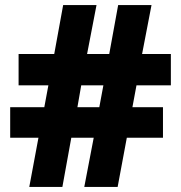

<svg xmlns="http://www.w3.org/2000/svg" viewBox="-20 -734 711 754"><path d="M516 -399H651V-522H538L575 -714H444L409 -522H322L359 -714H228L193 -522H53V-399H170L154 -313H20V-193H131L95 0H225L260 -193H348L311 0H442L478 -193H620V-313H500ZM284 -313 299 -399H386L370 -313Z"/></svg>

Font: Noto Sans Sinhala UI Black
Style: Regular
Weight: 900
Designer: Jelle Bosma - Monotype Design Team
Foundry: Monotype Imaging Inc.
Version: Version 2.006